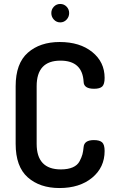

<svg xmlns="http://www.w3.org/2000/svg" viewBox="-20 -943 581 969"><path d="M402 -530Q396 -637 285 -637Q165 -637 165 -508V-217Q165 -88 287 -88Q323 -88 347 -98.5Q371 -109 381.5 -129Q392 -149 396 -164Q400 -179 402 -201Q405 -236 454 -236Q483 -236 495.5 -224.5Q508 -213 508 -181Q508 -98 445 -46Q382 6 280 6Q181 6 120 -48Q59 -102 59 -217V-508Q59 -623 120.5 -677Q182 -731 281 -731Q383 -731 445.5 -680.5Q508 -630 508 -550Q508 -518 496 -506.5Q484 -495 455 -495Q403 -495 402 -530ZM252 -909.5Q265 -923 284 -923Q303 -923 316 -909.5Q329 -896 329 -877Q329 -858 316 -844Q303 -830 284 -830Q265 -830 252 -844Q239 -858 239 -877Q239 -896 252 -909.5Z"/></svg>

Font: Dosis
Style: SemiBold
Weight: 600
Designer: Edgar Tolentino, Pablo Impallari, Igino Marini
Foundry: Edgar Tolentino, Pablo Impallari, Igino Marini
Version: Version 1.007